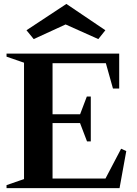

<svg xmlns="http://www.w3.org/2000/svg" viewBox="-20 -979 713 999"><path d="M14 -15.8 113 -50 105 -38.6V-661.4L113 -650L14 -684.2V-700H600.2V-518.2H567.8L528.6 -658L539.6 -650H245L253.4 -658.4V-376.2L245 -384.6H404.8L393.8 -376.6L431.8 -476.8H452.4V-243.2H432.8L393.4 -346.6L404.8 -338.6H245L253.4 -347V-41.6L245 -50H537L524.8 -42.4L610.2 -205.2L637 -192.8L602 0H14ZM117.8 -821.6 325.4 -958.6 528.2 -821.6 491.6 -775.6 321.4 -851.8 155.4 -775.6Z"/></svg>

Font: Wittgenstein
Style: Regular
Weight: 400
Designer: Jörg Drees
Foundry: Jörg Drees
Version: Version 1.003;Glyphs 3.1.2 (3151)